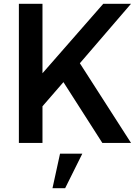

<svg xmlns="http://www.w3.org/2000/svg" viewBox="-20 -757 719 1017"><path d="M80 0V-737H205V-369L527 -737H674L403 -422L674 0H522L316 -322L205 -194V0ZM258 240 298 57H416L325 240Z"/></svg>

Font: Tomorrow Medium
Style: Regular
Weight: 500
Designer: Tony de Marco, Monica Rizzolli
Foundry: Just in Type
Version: Version 2.002